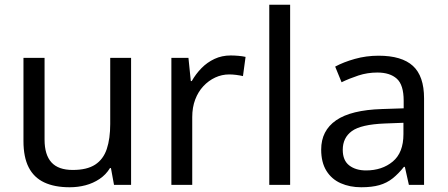

<svg xmlns="http://www.w3.org/2000/svg" viewBox="-20 -846 1890 810"><path d="M533 -602V-66H461L448 -137H444Q427 -109 400 -91Q373 -73 341 -64.5Q309 -56 274 -56Q210 -56 166.5 -76.5Q123 -97 101 -140Q79 -183 79 -251V-602H168V-257Q168 -193 197 -161Q226 -129 287 -129Q347 -129 381.5 -151.5Q416 -174 430.5 -217.5Q445 -261 445 -323V-602Z M953 -612Q968 -612 985.5 -610.5Q1003 -609 1016 -606L1005 -525Q992 -528 976.5 -530Q961 -532 947 -532Q916 -532 888 -519Q860 -506 838 -482.5Q816 -459 803.5 -426Q791 -393 791 -352V-66H703V-602H775L785 -504H789Q806 -534 830 -558.5Q854 -583 885 -597.5Q916 -612 953 -612Z M1204 -66H1116V-826H1204Z M1577 -611Q1675 -611 1722 -568Q1769 -525 1769 -431V-66H1705L1688 -142H1684Q1661 -113 1636.5 -93.5Q1612 -74 1580.5 -65Q1549 -56 1504 -56Q1456 -56 1417.5 -73Q1379 -90 1357 -125.5Q1335 -161 1335 -215Q1335 -295 1398 -338.5Q1461 -382 1592 -386L1683 -389V-421Q1683 -488 1654 -514Q1625 -540 1572 -540Q1530 -540 1492 -527.5Q1454 -515 1421 -499L1394 -565Q1429 -584 1477 -597.5Q1525 -611 1577 -611ZM1603 -325Q1503 -321 1464.5 -293Q1426 -265 1426 -214Q1426 -169 1453.5 -148Q1481 -127 1524 -127Q1592 -127 1637 -164.5Q1682 -202 1682 -280V-328Z"/></svg>

Font: Noto Sans Malayalam UI
Style: Regular
Weight: 400
Designer: Jelle Bosma - Monotype Design Team
Foundry: Monotype Imaging Inc.
Version: Version 2.104